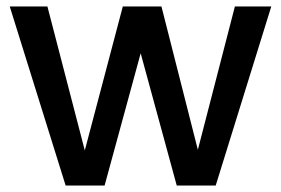

<svg xmlns="http://www.w3.org/2000/svg" viewBox="-20 -571 865 591"><path d="M815 -551 644 0H524L413 -407L302 0H182L10 -551H126L241 -108L358 -551H477L589 -110L703 -551Z"/></svg>

Font: Poppins Cyr Med
Style: Regular
Weight: 500
Designer: Ninad Kale (Devanagari), Jonny Pinhorn (Latin)
Foundry: Indian Type Foundry
Version: 4.004